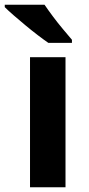

<svg xmlns="http://www.w3.org/2000/svg" viewBox="-48 -786 373 806"><path d="M227 0H78V-546H227ZM139 -766Q154 -744 174.5 -716.5Q195 -689 216.5 -663.5Q238 -638 254 -619V-606H155Q136 -619 110.5 -638.5Q85 -658 58.5 -680Q32 -702 9 -722Q-14 -742 -28 -756V-766Z"/></svg>

Font: Noto Sans Armenian
Style: Bold
Weight: 700
Version: Version 2.007